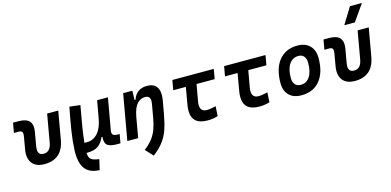

<svg xmlns="http://www.w3.org/2000/svg" viewBox="-87 -1333 4276 2100"><g transform="rotate(-15 2051.0 -283.0)"><path d="M265.1 9.8Q169.9 9.8 126.5 -45.9Q94.7 -85.9 94.7 -148.4Q94.7 -172.4 99.6 -200.2L123.5 -338.4Q126.5 -354.5 126.5 -366.2Q126.5 -382.8 121.1 -391.6Q111.3 -406.7 81.1 -406.7H28.3L47.9 -517.6H108.9Q196.8 -517.6 232.4 -478Q256.8 -450.2 256.8 -401.4Q256.8 -380.4 252.4 -355.5L225.6 -202.6Q222.2 -184.1 222.2 -168.9Q222.2 -102.5 284.7 -102.5Q361.3 -102.5 378.9 -202.6L434.1 -517.6H560.1L504.4 -200.2Q467.3 9.8 265.1 9.8Z M829.1 229 821.3 228.5Q709 221.7 662.1 152.8Q619.1 89.8 619.1 -24.4Q619.1 -36.1 619.6 -48.3Q624 -154.8 642.1 -269Q660.2 -383.3 688.5 -527.3L809.6 -513.2Q784.7 -379.4 768.6 -279.1Q752.4 -178.7 745.1 -102.1H775.4Q847.7 -102.1 897.9 -159.7Q948.2 -217.3 965.8 -325.7V-325.2L1000 -517.1H1122.6L1058.6 -157.2Q1057.1 -147.9 1057.1 -139.6Q1057.1 -120.1 1067.4 -110.4Q1082 -96.2 1122.6 -96.2H1142.6L1124.5 4.4L1093.3 4.9Q1013.2 5.4 979.5 -18.6Q951.2 -38.6 951.2 -93.3Q951.2 -103.5 952.1 -114.7H940.9Q918.5 -56.6 873.3 -22.7Q828.1 11.2 738.8 10.3Q740.7 56.2 760.7 77.9Q780.8 99.6 838.4 108.9L856.4 111.8Z M1203.6 0 1294.9 -517.6H1398.9L1396 -414.1H1408.2Q1424.3 -468.3 1464.6 -497.8Q1504.9 -527.3 1564 -527.3Q1645 -527.3 1677.7 -476.1Q1698.7 -442.9 1698.7 -389.6Q1698.7 -360.4 1692.4 -325.2L1665.5 -174.3Q1648.9 -81.5 1624.8 -11.5Q1600.6 58.6 1557.6 116.2Q1514.6 173.8 1441.9 229L1362.8 143.1Q1423.3 96.2 1458 49.6Q1492.7 2.9 1511.5 -50.8Q1530.3 -104.5 1542.5 -173.3L1569.3 -325.2Q1572.3 -341.3 1572.3 -354.5Q1572.3 -415 1512.2 -415Q1464.8 -415 1426.5 -376.2Q1388.2 -337.4 1368.2 -237.8L1326.2 0Z M2111.8 9.8Q1935.1 9.8 1935.1 -147Q1935.1 -175.8 1940.9 -210L1975.1 -406.7H1832.5L1852.1 -517.6H2320.8L2301.8 -406.7H2096.2L2063 -219.7Q2059.1 -197.8 2059.1 -180.2Q2059.1 -102.5 2132.3 -102.5Q2172.4 -102.5 2234.9 -118.2L2228.5 -7.8Q2175.3 9.8 2111.8 9.8Z M2697.8 9.8Q2521 9.8 2521 -147Q2521 -175.8 2526.9 -210L2561 -406.7H2418.5L2438 -517.6H2906.7L2887.7 -406.7H2682.1L2648.9 -219.7Q2645 -197.8 2645 -180.2Q2645 -102.5 2718.3 -102.5Q2758.3 -102.5 2820.8 -118.2L2814.5 -7.8Q2761.2 9.8 2697.8 9.8Z M3174.8 9.8Q3085.4 9.8 3035.4 -39.8Q2985.4 -89.4 2985.4 -177.7Q2985.4 -342.8 3060.5 -435.1Q3135.7 -527.3 3269.5 -527.3Q3358.9 -527.3 3408.9 -476.6Q3459 -425.8 3459 -335Q3459 -172.4 3384 -81.3Q3309.1 9.8 3174.8 9.8ZM3196.3 -102.5Q3261.7 -102.5 3298.6 -158.4Q3335.4 -214.4 3335.4 -314Q3335.4 -361.8 3313.5 -388.4Q3291.5 -415 3251.5 -415Q3184.6 -415 3146.7 -359.1Q3108.9 -303.2 3108.9 -203.6Q3108.9 -156.2 3131.8 -129.4Q3154.8 -102.5 3196.3 -102.5Z M3780.8 9.8Q3685.5 9.8 3642.1 -45.9Q3610.4 -85.9 3610.4 -148.4Q3610.4 -172.4 3615.2 -200.2L3639.2 -338.4Q3642.1 -354.5 3642.1 -366.2Q3642.1 -382.8 3636.7 -391.6Q3627 -406.7 3596.7 -406.7H3543.9L3563.5 -517.6H3624.5Q3712.4 -517.6 3748 -478Q3772.5 -450.2 3772.5 -401.4Q3772.5 -380.4 3768.1 -355.5L3741.2 -202.6Q3737.8 -184.1 3737.8 -168.9Q3737.8 -102.5 3800.3 -102.5Q3877 -102.5 3894.5 -202.6L3949.7 -517.6H4075.7L4020 -200.2Q3982.9 9.8 3780.8 9.8ZM3823.7 -609.4 3937.5 -794.9H4072.8L3943.4 -609.4Z"/></g></svg>

Font: CaskaydiaCove NFP SemiBold
Style: Italic
Weight: 600
Italic angle: -10°
Designer: Aaron Bell
Foundry: Saja Typeworks
Version: Version 2111.001; VTT 6.35;Nerd Fonts 3.1.1